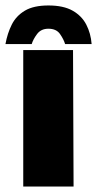

<svg xmlns="http://www.w3.org/2000/svg" viewBox="-25 -682 355 702"><path d="M60 0V-499H242L244 0ZM152 -662Q207 -662 240.5 -643Q274 -624 290.5 -592Q307 -560 310 -521H213Q208 -538 194.5 -557.5Q181 -577 152 -577Q125 -577 110.5 -557.5Q96 -538 91 -521H-5Q2 -560 18 -592Q34 -624 66 -643Q98 -662 152 -662Z"/></svg>

Font: Maven Pro Black
Style: Regular
Weight: 900
Designer: Joe Prince
Foundry: Joe Prince
Version: Version 2.103